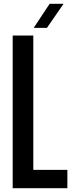

<svg xmlns="http://www.w3.org/2000/svg" viewBox="-20 -986 386 1006"><path d="M46.5 0V-800H154.5V-96H333V0ZM156.5 -840 240 -966H313L226 -840Z"/></svg>

Font: Big Shoulders Display Thin
Style: Bold
Weight: 700
Version: Version 2.002